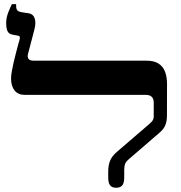

<svg xmlns="http://www.w3.org/2000/svg" viewBox="-20 -878 852 905"><path d="M527.2 7Q508.6 7 499.4 -3.8Q490.1 -14.6 490.1 -41.6V-69.6Q490.1 -98.9 499 -120.8Q508 -142.8 532.3 -163.3L682.8 -292.7Q695.8 -303.8 700.2 -311.3Q704.6 -318.7 704.6 -329.6V-394.7Q704.6 -413 694.9 -421.9Q685.2 -430.8 667.9 -430.8H96.2Q65.4 -430.8 48.7 -451.6Q32.1 -472.3 32.1 -508Q32.1 -521 35.6 -541.6Q39.1 -562.1 44.5 -585.1Q49.9 -608.1 55.6 -629.7Q61.2 -651.2 65.5 -667.6Q69.9 -684 72.1 -690.2Q74.6 -700.1 73 -704.5Q71.5 -708.9 64.8 -709.9L39.4 -714.5Q21.6 -717.6 15.3 -731.4Q9.1 -745.1 9.1 -769.4Q9.1 -795 19.4 -820.7Q29.6 -846.4 36.1 -858.5H56.1V-850.1Q56.1 -835.9 61.5 -829.4Q67 -823 82.2 -820.4L115.4 -815.4Q136 -812.4 143.5 -791.4Q150.9 -770.3 141.1 -734.8L112.2 -624.4Q108.1 -609.5 114.3 -600.7Q120.4 -592 138.5 -592H671Q706 -592 727.1 -578.5Q748.2 -565.1 757.7 -540.5Q767.3 -516 767.3 -481.4L766.9 -332.9Q766.9 -308.1 759.8 -289.3Q752.7 -270.5 732.7 -253.2L590.1 -130.2Q574.5 -117.2 570 -106.2Q565.5 -95.1 565.5 -75.7V-41.6Q565.5 -14.8 556.1 -3.9Q546.6 7 527.2 7Z"/></svg>

Font: Noto Serif Hebrew
Style: Regular
Weight: 400
Designer: Monotype Design Team
Foundry: Monotype Imaging Inc.
Version: Version 2.003